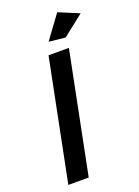

<svg xmlns="http://www.w3.org/2000/svg" viewBox="-168 -975 757 1045"><g transform="rotate(-20 211.0 -452.0)"><path d="M297 -700 157 0H39L179 -700ZM303.5 -904 421.5 -855 299.5 -759 204.5 -769Z"/></g></svg>

Font: Argentum Sans
Style: Italic
Weight: 400
Italic angle: -11.3099°
Designer: Julieta Ulanovsky, Owen Earl, Rasmus Andersson, Cristiano Sobral
Foundry: The Argentum Sans Project Authors
Version: Version 3.131; ttfautohint (v1.8.4.7-5d5b-dirty)